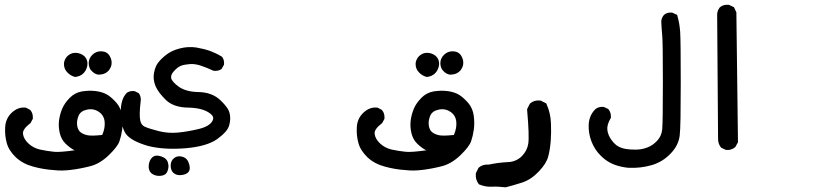

<svg xmlns="http://www.w3.org/2000/svg" viewBox="-20 -461 3540 819"><path d="M210.9 264.6Q188 263.2 166 259.5Q144 255.9 122.6 250Q78.1 238.3 47.9 210.4Q33.2 196.3 23.2 180.9Q13.2 165.5 8.8 148.9Q0 117.2 2 82Q3.9 44.4 30.3 19.5Q57.1 -5.4 88.9 -2L90.8 -1.5L92.3 -1L106.9 6.8L108.9 7.8L109.9 9.3Q121.1 22 120.1 43.5V45.9L119.1 47.4L111.3 62L110.4 64L108.4 65.4Q75.7 90.3 78.1 109.9Q80.6 131.3 100.6 150.4Q121.1 169.9 149.9 176.8Q181.2 183.6 210.9 186.5Q233.9 189 298.3 180.2L295.4 178.7Q277.3 168.9 259.8 151.9Q241.2 133.8 234.9 106.4Q228.5 79.6 231.9 51.8Q235.8 24.9 245.6 2Q255.4 -21 276.9 -43Q298.8 -65.9 330.6 -71.3Q337.9 -72.3 345.5 -73Q353 -73.7 360.4 -74Q367.7 -74.2 375.2 -73.7Q382.8 -73.2 390.6 -72.3Q421.4 -67.9 441.4 -54.7Q460.4 -41.5 478 -21Q496.6 1 501 33.7Q504.9 65.4 501 92.8Q497.1 119.6 489.7 141.1Q481.9 164.6 443.8 201.2Q405.3 238.3 362.8 248.5Q322.3 258.8 282.2 263.7Q242.7 268.6 210.9 264.6ZM416 114.7Q429.2 85 426.3 57.6Q423.3 30.3 400.9 15.6Q377.9 0.5 350.6 6.8Q324.2 12.2 315.4 32.2Q306.2 54.2 309.1 74.2Q312 93.3 322.8 102.5Q334.5 111.8 352.1 115.7Q369.6 119.6 416 114.7ZM298.3 -133.3Q293.9 -134.3 289.8 -136.2Q285.6 -138.2 281.7 -140.4Q277.8 -142.6 274.2 -145.8Q270.5 -148.9 267.1 -152.3Q259.3 -160.2 255.9 -169.7Q252.4 -179.2 252.9 -189.5Q252.9 -192.4 253.4 -195.3Q253.9 -198.2 254.9 -200.9Q255.9 -203.6 257.1 -206.3Q258.3 -209 259.8 -211.4Q261.2 -213.9 262.9 -216.3Q264.6 -218.8 266.6 -220.7Q268.6 -222.7 271 -224.6Q279.8 -231.9 290 -234.4Q300.3 -236.8 311.5 -234.9Q333.5 -230.5 344.7 -215.8Q350.6 -208 352.3 -198.5Q354 -189 352.1 -179.2Q347.7 -159.2 334.7 -147.2Q321.8 -135.3 301.8 -132.8H300.3ZM398.9 -142.6Q383.8 -145 371.6 -157.7Q364.7 -164.1 361.6 -172.9Q358.4 -181.6 358.4 -191.4Q358.4 -212.4 374.5 -227.8Q390.6 -243.2 413.6 -242.2Q437.5 -240.7 448.2 -221.7Q458.5 -204.1 455.6 -185.5Q454.6 -179.2 452.1 -173.8Q449.7 -168.5 446.3 -163.6Q442.9 -158.7 438 -154.8Q430.7 -148.4 421.1 -145.5Q411.6 -142.6 400.4 -142.6H399.4Z M654.8 289.1Q646 288.6 638.2 285.4Q630.4 282.2 624.5 276.9Q611.8 264.2 614.7 241.7Q617.7 220.7 629.9 210Q643.1 197.8 667.5 206.1Q691.9 213.9 696.8 234.4Q701.7 252.9 693.8 270.5Q689.5 281.2 679 285.6Q668.5 290 654.8 289.1ZM746.1 286.1Q730.5 286.1 719.2 275.9Q708 265.1 708 245.1Q708 224.6 723.1 212.9Q738.3 201.2 759.5 208Q780.8 214.8 787.1 240.2Q794.4 267.1 778.3 277.8Q765.6 286.1 746.1 286.1ZM611.8 161.6Q538.1 140.1 516.6 109.4Q496.1 79.1 495.1 21Q494.1 -38.1 520.5 -64.5L521 -65.4L522 -65.9Q536.1 -74.7 553.2 -72.3L554.7 -71.8L556.2 -71.3L569.8 -64.5L572.3 -63L573.7 -61Q582.5 -46.9 580.1 -29.8Q573.2 28.8 578.1 52.2Q580.1 63 585 69.3Q589.8 75.7 597.7 79.6Q617.7 88.4 658.2 98.6Q698.2 108.4 738.8 104.5Q780.8 100.6 829.1 88.9Q874 77.6 886.2 54.7Q889.6 48.3 889.6 42.7Q889.6 37.1 885 31.2Q880.4 25.4 870.6 19Q839.4 -1 782.2 -2Q717.3 -2.9 684.1 -38.1Q677.7 -44.9 672.1 -51Q666.5 -57.1 661.9 -63.2Q657.2 -69.3 653.6 -75Q649.9 -80.6 647 -86.2Q644 -91.8 642.1 -97.2Q632.3 -123 636.7 -148.9Q638.2 -157.7 640.4 -165Q642.6 -172.4 645.8 -179.2Q648.9 -186 653.3 -191.9Q659.2 -200.2 667.7 -208.7Q676.3 -217.3 688 -226.6Q699.7 -235.8 714.6 -242.9Q729.5 -250 747.1 -254.4Q782.7 -263.7 817.9 -258.3Q852.1 -252.4 877.4 -243.2Q890.1 -238.3 901.9 -232.7Q913.6 -227.1 924.8 -220.2L926.3 -219.2L927.7 -217.8Q932.6 -211.4 934.6 -203.4Q936.5 -195.3 935.5 -186L935.1 -184.1L934.1 -182.6L926.3 -168.9L925.3 -167L923.3 -165.5Q909.7 -156.7 891.1 -159.2L889.6 -159.7L888.2 -160.2Q862.8 -172.4 835.9 -181.2Q810.5 -189.5 788.6 -187.5Q776.9 -186.5 767.6 -184.8Q758.3 -183.1 751.5 -180.2Q745.1 -177.7 737.5 -172.1Q730 -166.5 721.7 -157.2Q707 -141.6 710.4 -127Q711.9 -120.1 720.2 -110.6Q728.5 -101.1 743.7 -90.3Q774.4 -69.3 825.7 -68.4Q883.8 -67.4 918.9 -34.7Q930.2 -23.9 938.2 -14.6Q946.3 -5.4 951.7 3.4Q957 12.2 959 20.5Q965.3 43 958.5 70.3Q955.1 85.9 942.1 100.8Q929.2 115.7 907.2 131.8Q862.8 163.6 771 171.4Q679.7 178.7 611.8 161.6Z M1710.9 264.6Q1688 263.2 1666 259.5Q1644 255.9 1622.6 250Q1578.1 238.3 1547.9 210.4Q1533.2 196.3 1523.2 180.9Q1513.2 165.5 1508.8 148.9Q1500 117.2 1502 82Q1503.9 44.4 1530.3 19.5Q1557.1 -5.4 1588.9 -2L1590.8 -1.5L1592.3 -1L1606.9 6.8L1608.9 7.8L1609.9 9.3Q1621.1 22 1620.1 43.5V45.9L1619.1 47.4L1611.3 62L1610.4 64L1608.4 65.4Q1575.7 90.3 1578.1 109.9Q1580.6 131.3 1600.6 150.4Q1621.1 169.9 1649.9 176.8Q1681.2 183.6 1710.9 186.5Q1733.9 189 1798.3 180.2L1795.4 178.7Q1777.3 168.9 1759.8 151.9Q1741.2 133.8 1734.9 106.4Q1728.5 79.6 1731.9 51.8Q1735.8 24.9 1745.6 2Q1755.4 -21 1776.9 -43Q1798.8 -65.9 1830.6 -71.3Q1837.9 -72.3 1845.5 -73Q1853 -73.7 1860.4 -74Q1867.7 -74.2 1875.2 -73.7Q1882.8 -73.2 1890.6 -72.3Q1921.4 -67.9 1941.4 -54.7Q1960.4 -41.5 1978 -21Q1996.6 1 2001 33.7Q2004.9 65.4 2001 92.8Q1997.1 119.6 1989.7 141.1Q1981.9 164.6 1943.8 201.2Q1905.3 238.3 1862.8 248.5Q1822.3 258.8 1782.2 263.7Q1742.7 268.6 1710.9 264.6ZM1916 114.7Q1929.2 85 1926.3 57.6Q1923.3 30.3 1900.9 15.6Q1877.9 0.5 1850.6 6.8Q1824.2 12.2 1815.4 32.2Q1806.2 54.2 1809.1 74.2Q1812 93.3 1822.8 102.5Q1834.5 111.8 1852.1 115.7Q1869.6 119.6 1916 114.7ZM1798.3 -133.3Q1793.9 -134.3 1789.8 -136.2Q1785.6 -138.2 1781.7 -140.4Q1777.8 -142.6 1774.2 -145.8Q1770.5 -148.9 1767.1 -152.3Q1759.3 -160.2 1755.9 -169.7Q1752.4 -179.2 1752.9 -189.5Q1752.9 -192.4 1753.4 -195.3Q1753.9 -198.2 1754.9 -200.9Q1755.9 -203.6 1757.1 -206.3Q1758.3 -209 1759.8 -211.4Q1761.2 -213.9 1762.9 -216.3Q1764.6 -218.8 1766.6 -220.7Q1768.6 -222.7 1771 -224.6Q1779.8 -231.9 1790 -234.4Q1800.3 -236.8 1811.5 -234.9Q1833.5 -230.5 1844.7 -215.8Q1850.6 -208 1852.3 -198.5Q1854 -189 1852.1 -179.2Q1847.7 -159.2 1834.7 -147.2Q1821.8 -135.3 1801.8 -132.8H1800.3ZM1898.9 -142.6Q1883.8 -145 1871.6 -157.7Q1864.7 -164.1 1861.6 -172.9Q1858.4 -181.6 1858.4 -191.4Q1858.4 -212.4 1874.5 -227.8Q1890.6 -243.2 1913.6 -242.2Q1937.5 -240.7 1948.2 -221.7Q1958.5 -204.1 1955.6 -185.5Q1954.6 -179.2 1952.1 -173.8Q1949.7 -168.5 1946.3 -163.6Q1942.9 -158.7 1938 -154.8Q1930.7 -148.4 1921.1 -145.5Q1911.6 -142.6 1900.4 -142.6H1899.4Z M2135.7 337.9Q2102.1 334 2078.1 335.4Q2051.3 336.9 2025.4 326.2L2022.9 325.2L2021.5 323.2Q2007.3 304.7 2009.8 279.3V277.3L2010.7 275.9L2020.5 256.3L2021.5 254.4L2022.9 253.4Q2039.1 239.3 2064 241.2Q2085 236.8 2105.5 234.1Q2126 231.4 2146.5 230.5Q2159.2 230 2169.7 226.8Q2180.2 223.6 2189.2 218.3Q2198.2 212.9 2206.1 205.1Q2217.8 192.9 2224.6 179.4Q2231.4 166 2233.4 151.4Q2238.3 119.6 2228.5 7.8V4.9L2229.5 2.4L2239.3 -17.1L2240.2 -19L2241.7 -20Q2258.3 -34.7 2284.2 -32.2H2286.1L2287.6 -31.2L2307.1 -21.5L2310.1 -20L2311.5 -16.6Q2319.8 2 2324.5 21.7Q2329.1 41.5 2330.1 63Q2332 104.5 2329.1 141.1Q2326.2 177.2 2318.8 205.6Q2311.5 235.4 2278.6 270.3Q2245.6 305.2 2206.5 317.9Q2169.9 329.6 2139.2 337.4L2137.2 337.9Z M2662.1 254.9Q2628.4 252 2599.1 240.7Q2588.9 236.8 2579.1 231.2Q2569.3 225.6 2560.3 218.8Q2551.3 211.9 2542.5 203.1Q2516.1 177.2 2502.7 141.6Q2489.3 106 2491.2 69.8Q2493.2 32.2 2517.6 6.8V6.3Q2532.7 -7.3 2554.7 -4.9H2556.2L2557.6 -3.9L2572.3 2.9L2574.7 3.9L2575.7 5.4Q2586.9 19 2585.9 39.6V42L2584.5 43.9Q2567.9 72.3 2570.8 93.8Q2573.7 116.2 2588.4 136.2Q2593.3 143.1 2598.4 148.4Q2603.5 153.8 2608.4 157.7Q2613.3 161.6 2618.2 164.1Q2623.5 167 2628.9 168.9Q2634.3 170.9 2640.1 172.4Q2646 173.8 2652.3 174.8Q2671.4 177.7 2695.8 177.2Q2703.1 177.2 2710.9 176Q2718.8 174.8 2726.6 172.9Q2734.4 170.9 2742.7 167.5Q2765.6 158.7 2784.2 138.2Q2802.2 118.2 2804.7 90.8Q2807.6 61 2807.6 -111.3Q2807.6 -283.7 2804.7 -311.5Q2804.2 -317.4 2803.7 -323Q2803.2 -328.6 2802.7 -334.5Q2802.2 -340.3 2802 -346.2Q2801.8 -352.1 2801.3 -357.9Q2800.8 -363.8 2800.8 -369.6V-370.1V-371.1Q2802.2 -385.7 2812 -397L2812.5 -397.5L2813 -397.9Q2819.3 -403.8 2828.1 -406Q2836.9 -408.2 2846.7 -407.2L2848.6 -406.7L2849.6 -406.2L2864.3 -399.4L2868.7 -397.5L2869.6 -393.1Q2878.9 -360.8 2881.3 -325.2Q2883.8 -290.5 2883.8 -106.9Q2883.8 -14.6 2882.8 40.8Q2881.8 96.2 2879.4 116.7Q2874.5 159.7 2839.4 195.3Q2805.2 230.5 2758.8 243.7Q2712.9 256.8 2662.6 254.9Z M3074.7 177.7 3058.1 169.9 3056.2 168.9 3054.7 167Q3048.8 159.7 3045.9 150.6Q3043 141.6 3043 131.8L3039.1 -400.4V-400.9V-401.4Q3039.6 -404.8 3040.3 -408.7Q3041 -412.6 3042.5 -416Q3043.9 -419.4 3045.7 -422.6Q3047.4 -425.8 3049.8 -428.7L3050.8 -429.7L3051.3 -430.2Q3058.6 -436.5 3068.1 -439Q3077.6 -441.4 3087.9 -440.4H3089.8L3091.3 -439.5L3107.9 -431.6L3110.8 -430.2L3112.3 -427.2L3120.1 -410.6L3121.1 -408.7V-406.2L3127.9 143.6V146L3126.5 148.4L3117.7 164.1L3117.2 165.5L3116.2 166.5Q3108.4 173.3 3098.6 176.5Q3088.9 179.7 3078.1 178.7H3076.2Z"/></svg>

Font: NaikaiFont
Style: Bold
Weight: 700
Version: Version 1.89